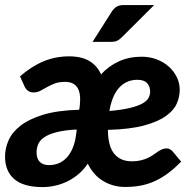

<svg xmlns="http://www.w3.org/2000/svg" viewBox="-22 -754 790 782"><path d="M0 0ZM555 -523Q588 -523 616.2 -512.2Q644.5 -501.5 665.2 -483Q686 -464.5 698 -440Q710 -415.5 710 -388Q710 -360.5 698.2 -332.8Q686.5 -305 654.2 -281.8Q622 -258.5 565 -243Q508 -227.5 417.5 -225Q418 -158.5 443.2 -127.8Q468.5 -97 514.5 -97Q536 -97 552 -101Q568 -105 580.2 -110.8Q592.5 -116.5 602 -123.2Q611.5 -130 620 -135.8Q628.5 -141.5 637.2 -145.5Q646 -149.5 656.5 -149.5Q663.5 -149.5 669.8 -146.2Q676 -143 681 -137.5L716 -95.5Q689 -68.5 663.5 -49.2Q638 -30 610.5 -17.2Q583 -4.5 553 1.5Q523 7.5 487 7.5Q440 7.5 399.8 -15.8Q359.5 -39 335.5 -87.5Q318.5 -62 296.8 -44Q275 -26 251 -14.5Q227 -3 201.5 2.5Q176 8 151.5 8Q74 8 36.2 -24.5Q-1.5 -57 -1.5 -116.5Q-1.5 -149.5 12.8 -182.2Q27 -215 61.5 -242Q96 -269 154.2 -286.8Q212.5 -304.5 300.5 -307L303 -324Q308.5 -374 293.2 -397.2Q278 -420.5 244 -420.5Q218 -420.5 200.5 -413.8Q183 -407 169 -399Q155 -391 142.2 -384.2Q129.5 -377.5 114 -377.5Q101 -377.5 92 -384.2Q83 -391 78.5 -401L59.5 -443Q106.5 -484 155.2 -504.2Q204 -524.5 259.5 -524.5Q311 -524.5 342.8 -505Q374.5 -485.5 389.5 -451Q420.5 -485 462 -504Q503.5 -523 555 -523ZM290.5 -226.5Q241.5 -224 209.8 -216Q178 -208 159.5 -195.8Q141 -183.5 134 -167.5Q127 -151.5 127 -133Q127 -107.5 140.2 -94.5Q153.5 -81.5 177.5 -81.5Q198 -81.5 216.2 -88.8Q234.5 -96 249.2 -111.5Q264 -127 274.2 -151.2Q284.5 -175.5 288.5 -210ZM537.5 -429Q513.5 -429 494.5 -420Q475.5 -411 461.2 -394.5Q447 -378 437.8 -354.5Q428.5 -331 423.5 -302Q475.5 -306.5 508 -314.5Q540.5 -322.5 558.5 -332.8Q576.5 -343 583 -355.2Q589.5 -367.5 589.5 -381Q589.5 -401.5 577.2 -415.2Q565 -429 537.5 -429ZM606 -733.5 474.5 -602.5Q464 -592 454.8 -587.8Q445.5 -583.5 431 -583.5H355L432.5 -705.5Q441.5 -719.5 452.5 -726.5Q463.5 -733.5 483 -733.5Z"/></svg>

Font: Lato Heavy
Style: Italic
Weight: 800
Italic angle: -7°
Designer: Lukasz Dziedzic
Foundry: tyPoland Lukasz Dziedzic
Version: Version 2.007; 2014-02-27